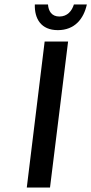

<svg xmlns="http://www.w3.org/2000/svg" viewBox="-20 -840 409 860"><path d="M100 0H204L285 -654H180ZM239 -705C315 -705 355 -756 369 -820H311C302 -791 282 -766 246 -766C211 -766 197 -791 195 -820H136C134 -756 164 -705 239 -705Z"/></svg>

Font: Falling Sky
Style: CondObl
Weight: 400
Designer: Paul D. Hunt
Foundry: Adobe Systems Incorporated
Version: Version 1.02